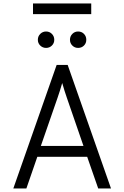

<svg xmlns="http://www.w3.org/2000/svg" viewBox="-20 -1068 704 1088"><path d="M55.5 0 301 -700H363.5L609 0H536.5L474 -179.5H191.5L129.5 0ZM211.5 -241H453L359 -513.5Q354.5 -527 345.5 -554.2Q336.5 -581.5 332.5 -597.5Q328.5 -581.5 319.5 -554.2Q310.5 -527 306 -513.5ZM422.5 -796.5Q403.5 -796.5 390 -809.8Q376.5 -823 376.5 -842.5Q376.5 -862.5 390 -876Q403.5 -889.5 422.5 -889.5Q442.5 -889.5 455.8 -876Q469 -862.5 469 -842.5Q469 -823 455.8 -809.8Q442.5 -796.5 422.5 -796.5ZM241 -796.5Q222 -796.5 208.2 -809.8Q194.5 -823 194.5 -842.5Q194.5 -862.5 208.2 -876Q222 -889.5 241 -889.5Q260.5 -889.5 274 -876Q287.5 -862.5 287.5 -842.5Q287.5 -823 274 -809.8Q260.5 -796.5 241 -796.5ZM167 -988V-1048.5H497V-988Z"/></svg>

Font: Overpass Light
Style: Regular
Weight: 300
Designer: Delve Withrington, Dave Bailey, Thomas Jockin
Foundry: Delve Fonts LLC
Version: Version 4.000; ttfautohint (v1.8.3)